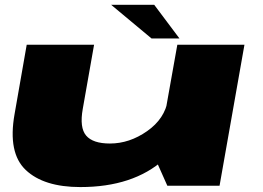

<svg xmlns="http://www.w3.org/2000/svg" viewBox="-20 -772 1095 798"><path d="M675.5 0H892.5L996 -586H717L630.5 -101ZM371 -586H91L40.5 -297.5Q12 -136.5 87 -65.5Q162 5.5 314 5.5Q533 5.5 661.2 -108.8Q789.5 -223 800 -283.5L678 -357.5Q665 -278.5 591.5 -227Q518 -175.5 437 -175.5Q366 -175.5 338 -208.5Q310 -241.5 324 -319.5ZM610 -612H726L621 -752H442Z"/></svg>

Font: Anybody ExtraExpanded Black
Style: Italic
Weight: 900
Width: 8
Italic angle: -10°
Version: Version 1.113;gftools[0.9.25]